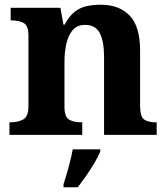

<svg xmlns="http://www.w3.org/2000/svg" viewBox="-20 -569 707 810"><path d="M20 0V-53H22Q56 -53 78 -65Q100 -77 100 -122V-418.4Q100 -460.2 80.5 -471.6Q61 -483 28 -483H25V-536H235L247.7 -465H252.5Q273 -503 296.5 -520.5Q320 -538 347.3 -543.5Q374.7 -549 405.9 -549Q483 -549 527 -503.2Q571 -457.4 571 -356V-123.8Q571 -77.6 587.5 -65.3Q604 -53 638 -53H641V0H419V-329Q419 -394 401.1 -429Q383.3 -464 338.8 -464Q306 -464 287.2 -442.5Q268.3 -420.9 260.2 -385.5Q252 -350.1 252 -309V-118Q252 -76 271.5 -64.5Q291 -53 324 -53H327V0ZM248 208Q258 178 269.5 136Q281 94 287 61H403V71Q394 92 378 119Q362 146 343.5 172.5Q325 199 308 221H248Z"/></svg>

Font: Noto Serif Test
Style: Regular
Weight: 400
Version: Version 1.000